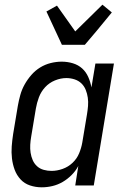

<svg xmlns="http://www.w3.org/2000/svg" viewBox="-20 -791 540 819"><path d="M158 8Q132 8 108 0Q84 -8 67.5 -26Q51 -44 42.5 -67Q34 -90 31 -115.5Q28 -141 30 -167Q32 -193 36 -219L56 -339Q60 -362 66.5 -385.5Q73 -409 85 -430.5Q97 -452 113.5 -471Q130 -490 151 -503Q172 -516 196 -522Q220 -528 243 -528Q268 -528 291 -521Q314 -514 330.5 -499Q347 -484 356.5 -462.5Q366 -441 370 -418L387 -520H466L380 0H301L314 -83Q303 -62 285.5 -44.5Q268 -27 247.5 -15Q227 -3 204 2.5Q181 8 158 8ZM200 -62Q223 -62 247 -70.5Q271 -79 289.5 -96.5Q308 -114 317.5 -137Q327 -160 331 -183L351 -303Q354 -321 355.5 -339Q357 -357 354.5 -374.5Q352 -392 345.5 -408Q339 -424 327 -435.5Q315 -447 298 -452.5Q281 -458 263 -458Q239 -458 214.5 -448Q190 -438 172.5 -419Q155 -400 146 -376Q137 -352 133 -328L113 -208Q110 -191 109 -173.5Q108 -156 110.5 -139.5Q113 -123 119.5 -108Q126 -93 138 -82Q150 -71 166.5 -66.5Q183 -62 200 -62ZM244 -600 178 -742 223 -767 301 -657 417 -771 457 -738 392 -659 342 -600Z"/></svg>

Font: Iosevka Algr
Style: Italic
Weight: 400
Italic angle: -9°
Monospace: yes
Designer: Belleve Invis
Foundry: Belleve Invis
Version: Version 26.0.2; ttfautohint (v1.8.3)